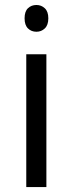

<svg xmlns="http://www.w3.org/2000/svg" viewBox="-20 -754 293 774"><path d="M167 0H85.9V-535.2H167ZM79.1 -680.2Q79.1 -708 92.8 -720.9Q106.4 -733.9 127 -733.9Q146.5 -733.9 160.6 -720.7Q174.8 -707.5 174.8 -680.2Q174.8 -652.8 160.6 -639.4Q146.5 -626 127 -626Q106.4 -626 92.8 -639.4Q79.1 -652.8 79.1 -680.2Z"/></svg>

Font: f06900794
Style: Regular
Weight: 400
Foundry: Ascender Corporation
Version: Version 1.10